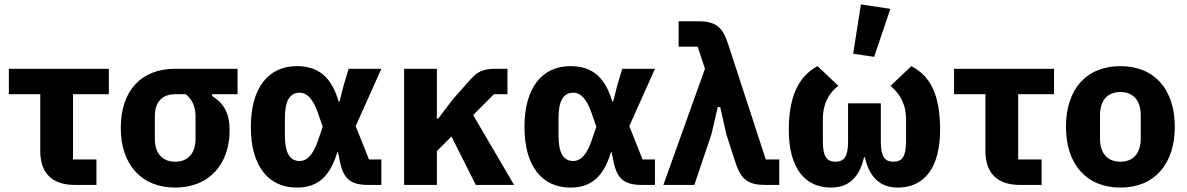

<svg xmlns="http://www.w3.org/2000/svg" viewBox="-20 -836 5367 868"><path d="M416 0V-115H310V-410H472V-525H20V-410H162V-153C162 -53 216 0 318 0Z M1054 -410V-525H772C618 -525 526 -426 526 -257C526 -94 618 12 772 12C926 12 1018 -94 1018 -247C1018 -325 991 -370 939 -402V-410ZM820 -410C848 -388 864 -354 864 -310V-209C864 -143 830 -105 772 -105C714 -105 680 -143 680 -209V-310C680 -376 714 -410 772 -410Z M1704 -115H1648L1588 -266L1704 -525H1556L1533 -448L1515 -377H1511C1479 -487 1420 -537 1322 -537C1194 -537 1114 -440 1114 -262C1114 -84 1194 12 1322 12C1420 12 1473 -42 1505 -148H1508L1517 -104C1533 -26 1567 0 1645 0H1704ZM1335 -108C1291 -108 1268 -143 1268 -223V-302C1268 -382 1291 -417 1335 -417C1367 -417 1395 -390 1417 -326L1439 -263L1417 -199C1395 -135 1367 -108 1335 -108Z M2131 0H2304L2119 -316L2213 -410H2274V-525H2222C2168 -525 2141 -515 2107 -477L2028 -388L1961 -300H1955V-525H1807V0H1955V-153L2021 -219Z M2941 -115H2885L2825 -266L2941 -525H2793L2770 -448L2752 -377H2748C2716 -487 2657 -537 2559 -537C2431 -537 2351 -440 2351 -262C2351 -84 2431 12 2559 12C2657 12 2710 -42 2742 -148H2745L2754 -104C2770 -26 2804 0 2882 0H2941ZM2572 -108C2528 -108 2505 -143 2505 -223V-302C2505 -382 2528 -417 2572 -417C2604 -417 2632 -390 2654 -326L2676 -263L2654 -199C2632 -135 2604 -108 2572 -108Z M3167 -525 2979 0H3119L3196 -228L3225 -352H3236L3264 -228L3306 -98C3330 -25 3363 0 3439 0H3503V-115H3442L3270 -642C3246 -715 3213 -740 3137 -740H3048V-625H3134Z M4005 -796 3872 -816 3837 -593 3932 -579ZM3962 -369H3814V-197C3814 -129 3797 -105 3757 -105C3717 -105 3700 -129 3700 -197V-299C3700 -357 3720 -410 3770 -448L3676 -537C3590 -491 3546 -399 3546 -249C3546 -73 3621 12 3737 12C3817 12 3866 -35 3886 -125H3890C3910 -35 3959 12 4039 12C4155 12 4230 -73 4230 -249C4230 -405 4188 -491 4100 -537L4006 -448C4054 -408 4076 -357 4076 -299V-197C4076 -129 4059 -105 4019 -105C3979 -105 3962 -129 3962 -197Z M4689 0V-115H4583V-410H4745V-525H4293V-410H4435V-153C4435 -53 4489 0 4591 0Z M5045 12C5199 12 5291 -94 5291 -263C5291 -432 5199 -537 5045 -537C4891 -537 4799 -432 4799 -263C4799 -94 4891 12 5045 12ZM5045 -105C4987 -105 4953 -143 4953 -209V-316C4953 -382 4987 -420 5045 -420C5103 -420 5137 -382 5137 -316V-209C5137 -143 5103 -105 5045 -105Z"/></svg>

Font: LVC Sans
Style: Bold
Weight: 700
Designer: Mike Abbink, Paul van der Laan, Pieter van Rosmalen
Foundry: Bold Monday
Version: Version 3.0